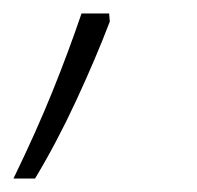

<svg xmlns="http://www.w3.org/2000/svg" viewBox="-64 -136 293 285"><path d="M-44 129Q-10 59 14 -0.5Q38 -60 57 -116H98L99 -104Q78 -49 49 13.5Q20 76 -12 129Z"/></svg>

Font: Noto Sans Disp ExtLt
Style: Italic
Weight: 200
Italic angle: -12°
Designer: Monotype Design Team
Foundry: Monotype Imaging Inc.
Version: Version 2.000;GOOG;noto-source:20170915:90ef993387c0